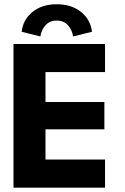

<svg xmlns="http://www.w3.org/2000/svg" viewBox="-20 -862 574 882"><path d="M79.5 -716Q85.5 -771.5 129.2 -807Q173 -842.5 240.5 -842.5Q307.5 -842.5 351.8 -807.5Q396 -772.5 402.5 -716L315.5 -694.5Q312.5 -722.5 293 -745Q273.5 -767.5 240.5 -767.5Q207.5 -767.5 188.2 -745Q169 -722.5 165.5 -694.5ZM42 -660H462.5V-531H189V-393.5H459.5V-268H189V-129H462.5V0H42Z"/></svg>

Font: League Spartan
Style: Bold
Weight: 700
Foundry: The League of Moveable Type
Version: Version 2.002